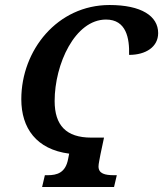

<svg xmlns="http://www.w3.org/2000/svg" viewBox="-20 -746 651 766"><path d="M148 0H435L446 -47H435C399 -47 373 -53 373 -82C373 -93 378 -113 381 -131L395 -197H344C244 -197 198 -246 198 -343C198 -490 279 -668 403 -668C484 -668 497 -593 495 -527C562 -527 611 -559 611 -614C611 -682 544 -726 417 -726C209 -726 65 -546 65 -350C65 -235 125 -150 256 -133L252 -113C242 -56 207 -47 170 -47H159Z"/></svg>

Font: Noto Serif Condensed SemiBold
Style: Italic
Weight: 600
Width: 3
Italic angle: -12°
Designer: Monotype Design Team
Foundry: Monotype Imaging Inc.
Version: Version 2.014